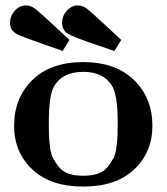

<svg xmlns="http://www.w3.org/2000/svg" viewBox="-20 -682 615 708"><path d="M17 -599Q17 -623 34.5 -642.5Q52 -662 76 -662Q93 -662 108.5 -650.5Q124 -639 181 -586Q214 -555 236 -535L211 -494Q61 -547 53 -551Q21 -565 18 -587Q17 -592 17 -599ZM209 -599Q209 -623 226.5 -642.5Q244 -662 267 -662Q284 -662 299.5 -650.5Q315 -639 372 -586Q405 -555 427 -535L402 -494Q379 -502 340 -515Q251 -545 230 -558Q209 -571 209 -599ZM32 -218Q32 -321 99.5 -387Q167 -453 287 -453Q406 -453 474 -387Q542 -321 542 -218Q542 -121 475 -57.5Q408 6 287 6Q166 6 99 -57.5Q32 -121 32 -218ZM160 -229Q160 -199 160.5 -183.5Q161 -168 164.5 -140.5Q168 -113 176 -98Q184 -83 197.5 -66Q211 -49 233.5 -41.5Q256 -34 287 -34Q318 -34 340.5 -41.5Q363 -49 376.5 -66Q390 -83 398 -98Q406 -113 409.5 -140.5Q413 -168 413.5 -183.5Q414 -199 414 -229Q414 -332 393 -366Q361 -417 287 -417Q207 -417 177 -359Q160 -325 160 -229Z"/></svg>

Font: CMU Serif
Style: Bold
Weight: 700
Version: Version 0.7.0